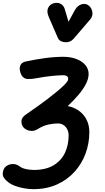

<svg xmlns="http://www.w3.org/2000/svg" viewBox="-68 -922 740 1354"><path d="M-39 266.5Q-30 251.5 -11.5 242.5Q7 233.5 30.2 235.2Q53.5 237 76 255Q86.5 262.5 103 267.2Q119.5 272 137.2 274.2Q155 276.5 169 276.5Q255 276.5 309.5 243.8Q364 211 390 155.8Q416 100.5 416 32.5Q416 10 406.8 -9Q397.5 -28 380.5 -39.8Q363.5 -51.5 340 -51.5Q311 -51.5 273.8 -43.8Q236.5 -36 199.5 -12.5Q168.5 7.5 135.8 -1.2Q103 -10 90.5 -34Q79.5 -56.5 84.8 -77.8Q90 -99 120.5 -118.5Q152 -140 190.2 -167.2Q228.5 -194.5 266.5 -223.2Q304.5 -252 336.8 -279Q369 -306 389.5 -327Q410 -348 412 -359.5Q415 -374 406.5 -382.8Q398 -391.5 376.5 -391.5Q350.5 -391.5 298.2 -386.5Q246 -381.5 184 -369.5Q153 -363.5 126 -365Q99 -366.5 84 -391Q76 -405 72.2 -425.5Q68.5 -446 77.2 -464.2Q86 -482.5 114.5 -488.5Q182 -503 249.8 -512.2Q317.5 -521.5 378 -521.5Q429.5 -521.5 470 -506.2Q510.5 -491 533.8 -463.5Q557 -436 557 -400Q557 -367.5 538 -330.2Q519 -293 485.8 -253.5Q452.5 -214 409.5 -174Q480 -160 521 -110.5Q562 -61 562 10.5Q562 89 535.2 161.2Q508.5 233.5 457.2 290Q406 346.5 332.8 379.2Q259.5 412 166.5 412Q139.5 412 106 406.5Q72.5 401 42 390.2Q11.5 379.5 -8.5 364Q-46.5 334.5 -48.2 310.5Q-50 286.5 -39 266.5ZM398 -624Q381 -624 364.2 -630.5Q347.5 -637 339 -657L276.5 -801Q259.5 -840 271 -865.2Q282.5 -890.5 309.5 -898.5Q336.5 -907 358.8 -895.5Q381 -884 388.5 -858.5L415 -768.5L458.5 -848Q478.5 -884.5 508.5 -892.2Q538.5 -900 560 -881Q581 -861.5 583.8 -834Q586.5 -806.5 568.5 -785.5L450.5 -648Q439.5 -635.5 425.8 -629.8Q412 -624 398 -624Z"/></svg>

Font: Edu QLD Hand
Style: Regular
Weight: 400
Designer: Tina and Corey Anderson, Eben Sorkin
Foundry: Sorkin Type Co.
Version: Version 2.000